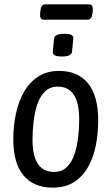

<svg xmlns="http://www.w3.org/2000/svg" viewBox="-20 -854 510 880"><path d="M222 6Q135 6 88 -49.5Q41 -105 41 -216Q41 -277 53 -333Q65 -389 90 -433Q115 -477 155 -503Q195 -529 251 -529Q337 -529 383.5 -472Q430 -415 430 -302Q430 -242 419 -186.5Q408 -131 383 -87.5Q358 -44 318.5 -19Q279 6 222 6ZM227 -66Q263 -66 286 -88Q309 -110 321 -146Q333 -182 338 -224Q343 -266 343 -306Q343 -383 318 -420Q293 -457 245 -457Q209 -457 186 -434.5Q163 -412 151 -376Q139 -340 134 -297.5Q129 -255 129 -215Q129 -139 154 -102.5Q179 -66 227 -66ZM264 -595Q240 -595 230.5 -601Q221 -607 222 -617L228 -677Q230 -699 275 -699Q299 -699 308 -693.5Q317 -688 316 -677L310 -617Q308 -595 264 -595ZM180 -764Q161 -764 164 -794L165 -804Q168 -834 187 -834H389Q408 -834 405 -804L404 -794Q401 -764 382 -764Z"/></svg>

Font: Asap Condensed Condensed Regular
Style: Italic
Weight: 400
Width: 3
Italic angle: -6°
Designer: Pablo Cosgaya
Foundry: Omnibus-Type
Version: Version 3.001; ttfautohint (v1.8.4.7-5d5b)